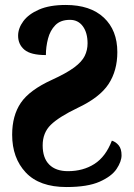

<svg xmlns="http://www.w3.org/2000/svg" viewBox="-20 -744 540 774"><path d="M248 10Q139 10 84 -48.5Q29 -107 29 -201Q29 -278 64 -329.5Q99 -381 189 -422Q248 -449 279 -472Q310 -495 321.5 -518.5Q333 -542 333 -569Q333 -612 314 -638Q295 -664 262 -664Q224 -664 203 -642.5Q182 -621 173.5 -588Q165 -555 165 -522Q104 -522 78.5 -543.5Q53 -565 53 -600Q53 -630 74 -658.5Q95 -687 137.5 -705.5Q180 -724 245 -724Q344 -724 398.5 -673Q453 -622 453 -534Q453 -459 417.5 -405Q382 -351 293 -309Q218 -273 185 -241Q152 -209 152 -158Q152 -107 178.5 -80.5Q205 -54 254 -54Q315 -54 360.5 -83Q406 -112 431 -177Q447 -172 458.5 -158Q470 -144 470 -118Q470 -93 450 -63Q430 -33 381.5 -11.5Q333 10 248 10Z"/></svg>

Font: Noto Serif ExtraCondensed ExtraBold
Style: Regular
Weight: 800
Width: 2
Designer: Monotype Design Team
Foundry: Monotype Imaging Inc.
Version: Version 2.013; ttfautohint (v1.8.4.7-5d5b)